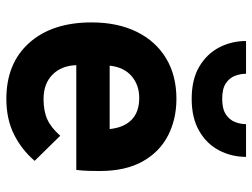

<svg xmlns="http://www.w3.org/2000/svg" viewBox="-115 -667 794 604"><g transform="rotate(90 282.0 -365.0)"><path d="M291 12Q179 12 114.8 -60Q50.5 -132 50.5 -256Q50.5 -338 80 -398Q109.5 -458 163.5 -490.5Q217.5 -523 291 -523Q354.5 -523 406 -496.8Q457.5 -470.5 487.8 -416.8Q518 -363 518 -281Q518 -267 517.5 -247.2Q517 -227.5 514.5 -208H185Q186.5 -161 215 -133Q243.5 -105 291.5 -105Q329.5 -105 355.8 -117Q382 -129 407 -157.5L486 -77Q451.5 -36.5 403.2 -12.2Q355 12 291 12ZM186.5 -313H386Q381.5 -357.5 357 -381.8Q332.5 -406 288 -406Q247.5 -406 219.5 -382Q191.5 -358 186.5 -313ZM291 -571Q230 -571 189.8 -594.8Q149.5 -618.5 129.2 -657.5Q109 -696.5 109 -742H212Q212 -724.5 218.5 -707.2Q225 -690 242 -678.5Q259 -667 291 -667Q322.5 -667 339.8 -678.5Q357 -690 363.8 -707.2Q370.5 -724.5 370.5 -742H473.5Q473.5 -696.5 453.2 -657.5Q433 -618.5 392.2 -594.8Q351.5 -571 291 -571Z"/></g></svg>

Font: Overpass ExtraBold
Style: Regular
Weight: 800
Designer: Delve Withrington, Dave Bailey, Thomas Jockin
Foundry: Delve Fonts LLC
Version: Version 4.000; ttfautohint (v1.8.3)